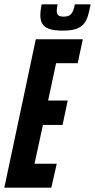

<svg xmlns="http://www.w3.org/2000/svg" viewBox="-33 -870 440 890"><path d="M-13 0 133 -688H351L327 -577H227L190 -404H281L257 -291H166L127 -111H230L205 0ZM259 -728Q217 -728 194 -736.5Q171 -745 162.5 -761Q154 -777 154 -798Q154 -810 155.5 -822.5Q157 -835 160 -850H234Q232 -841 231 -833Q230 -825 230 -818Q230 -807 236.5 -800Q243 -793 262 -793Q282 -793 291.5 -800.5Q301 -808 306 -821Q311 -834 314 -850H387Q382 -824 376 -801.5Q370 -779 358 -762.5Q346 -746 322.5 -737Q299 -728 259 -728Z"/></svg>

Font: Saira UltraCondensed ExtraBold
Style: Italic
Weight: 800
Width: 1
Italic angle: -12°
Designer: Hector Gatti with collaboration of the Omnibus-Type team
Foundry: Omnibus-Type
Version: Version 1.101